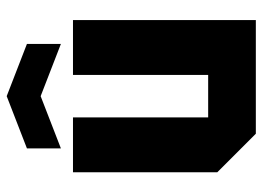

<svg xmlns="http://www.w3.org/2000/svg" viewBox="-128 -676 803 588"><g transform="rotate(-90 274.0 -381.5)"><path d="M507 -560V0H159L41 -118V-560H209V-146H339V-560ZM114 -597V-701L274 -763L434 -701V-597L274 -659Z"/></g></svg>

Font: Tektur SemiCondensed
Style: Bold
Weight: 700
Width: 4
Designer: Adam Jagosz
Foundry: Adam Jagosz
Version: Version 1.005;gftools[0.9.30]